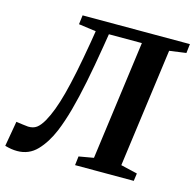

<svg xmlns="http://www.w3.org/2000/svg" viewBox="-137 -854 987 973"><g transform="rotate(15 356.0 -368.0)"><path d="M332 -685 321 -617.5Q303.5 -510.5 286 -423.8Q268.5 -337 249.8 -269Q231 -201 209.5 -149Q180.5 -80 138.8 -36.5Q97 7 35.5 7Q19.5 7 4 4.5Q-11.5 2 -29 -3L-6 -135Q13.5 -132.5 28.8 -130.2Q44 -128 57 -127Q84 -126 101.8 -139Q119.5 -152 137 -182.5Q153 -211 167.5 -249.2Q182 -287.5 195.8 -339.2Q209.5 -391 223.8 -460.5Q238 -530 253.5 -621L263.5 -682.5L172.5 -695L178.5 -743H741.5L736 -695L648.5 -683L564.5 -60.5L651.5 -40L646 0H338L343.5 -47L421 -60.5L505 -685Z"/></g></svg>

Font: Merriweather 24pt
Style: Bold Italic
Weight: 700
Italic angle: -7.8°
Designer: Eben Sorkin
Foundry: Eben Sorkin
Version: Version 2.101